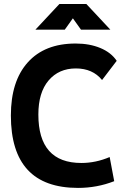

<svg xmlns="http://www.w3.org/2000/svg" viewBox="-20 -918 626 948"><path d="M365.2 9.8Q33.7 9.8 33.7 -347.7Q33.7 -517.1 117.2 -610.1Q200.7 -703.1 353.5 -703.1Q422.4 -703.1 475.6 -680.9Q528.8 -658.7 556.2 -617.7L483.9 -522.9Q437.5 -580.1 354.5 -580.1Q270.5 -580.1 220 -520.8Q169.4 -461.4 169.4 -352.5Q169.4 -113.3 381.8 -113.3Q452.6 -113.3 521.5 -142.6L543.9 -23.4Q459 9.8 365.2 9.8ZM154.8 -771.5 273.4 -898.4H406.2L524.9 -771.5H379.9L339.8 -827.6L299.8 -771.5Z"/></svg>

Font: CaskaydiaMono NF
Style: Bold
Weight: 700
Designer: Aaron Bell
Foundry: Saja Typeworks
Version: Version 2111.001; ttfautohint (v1.8.4);Nerd Fonts 3.1.1